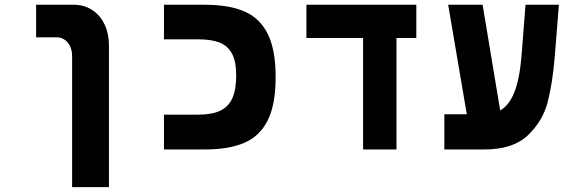

<svg xmlns="http://www.w3.org/2000/svg" viewBox="-20 -629 2440 808"><path d="M219.5 -472H132V-609H290Q334.5 -609 368.2 -586.8Q402 -564.5 420.2 -525.8Q438.5 -487 438.5 -439V158.5H283.5V-392.5Q283.5 -416.5 274.8 -434.5Q266 -452.5 251.5 -462.2Q237 -472 219.5 -472Z M670 -146.5H814Q872 -146.5 907 -163.2Q942 -180 958 -216Q974 -252 974 -312Q974 -370 956.2 -403.2Q938.5 -436.5 903.8 -450Q869 -463.5 814 -463.5H670V-609H841.5Q943.5 -609 1008.8 -580.8Q1074 -552.5 1107 -485.8Q1140 -419 1140 -304.5Q1140 -190 1107 -123.2Q1074 -56.5 1008.8 -28.2Q943.5 0 841.5 0H670Z M1508 -469H1269.5V-609H1732V-469H1648.5V0H1508Z M1850 -148H1944.5L1866 -609H2011L2085 -164Q2123 -186 2145 -242Q2167 -298 2175 -397L2191.5 -609H2332L2314.5 -390Q2305.5 -280.5 2285 -200.2Q2264.5 -120 2201.8 -60Q2139 0 2019.5 0H1850Z"/></svg>

Font: JuliaMono Black
Style: Regular
Weight: 900
Monospace: yes
Designer: cormullion
Foundry: corm
Version: Version 0.054; ttfautohint (v1.8.4)